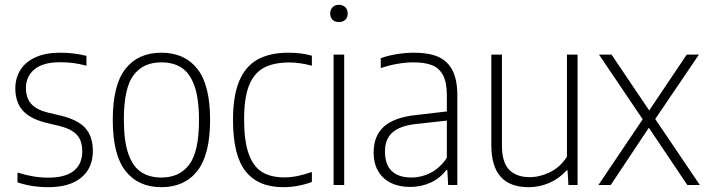

<svg xmlns="http://www.w3.org/2000/svg" viewBox="-20 -767 2930 796"><path d="M52.5 -11V-51.5Q88.5 -40.5 119 -35.5Q149.5 -30.5 180.5 -30.5Q250 -30.5 285.5 -58.5Q321 -86.5 321 -139Q321 -184 298.8 -208Q276.5 -232 228 -244.5L170.5 -258Q102.5 -275.5 73 -310.2Q43.5 -345 43.5 -400.5Q43.5 -443.5 64.5 -477Q85.5 -510.5 127.2 -529.5Q169 -548.5 229 -548.5Q285.5 -548.5 338.5 -535.5V-494.5Q308.5 -502.5 283.2 -505.8Q258 -509 229.5 -509Q158 -509 122.8 -479.5Q87.5 -450 87.5 -402.5Q87.5 -361.5 108.8 -337Q130 -312.5 177.5 -300.5L234.5 -287Q306 -269 335.5 -234Q365 -199 365 -141.5Q365 -70.5 317 -30.8Q269 9 180 9Q111 9 52.5 -11Z M447.5 -270Q447.5 -415 500.2 -481.8Q553 -548.5 649 -548.5Q745 -548.5 798 -481.8Q851 -415 851 -270Q851 -125.5 798 -58.2Q745 9 649 9Q553.5 9 500.5 -58Q447.5 -125 447.5 -270ZM805 -268.5Q805 -358 786.2 -410.8Q767.5 -463.5 733.2 -486Q699 -508.5 649 -508.5Q573 -508.5 533.2 -454.8Q493.5 -401 493.5 -272Q493.5 -182.5 512 -129.5Q530.5 -76.5 564.8 -53.8Q599 -31 649 -31Q725 -31 765 -85.2Q805 -139.5 805 -268.5Z M946 -270Q946 -370 972 -431.5Q998 -493 1048.8 -520.8Q1099.5 -548.5 1176 -548.5Q1229.5 -548.5 1273 -536V-494.5Q1224 -508 1179.5 -508Q1114.5 -508 1073.5 -485.8Q1032.5 -463.5 1012.2 -412Q992 -360.5 992 -272Q992 -183 1010.8 -130Q1029.5 -77 1066 -54.2Q1102.5 -31.5 1159.5 -31.5Q1209.5 -31.5 1273 -54V-12.5Q1214 9 1154 9Q1050.5 9 998.2 -56.8Q946 -122.5 946 -270Z M1363 0V-540.5H1407V0ZM1349 -711Q1349 -727 1358.8 -737Q1368.5 -747 1385 -747Q1401.5 -747 1411.5 -737Q1421.5 -727 1421.5 -711Q1421.5 -694.5 1411.5 -685Q1401.5 -675.5 1385 -675.5Q1368.5 -675.5 1358.8 -685Q1349 -694.5 1349 -711Z M1876 -371V0H1838L1834.5 -62H1830Q1804.5 -28 1765.5 -10Q1726.5 8 1680.5 8Q1634.5 8 1600.5 -8.8Q1566.5 -25.5 1547.8 -57.5Q1529 -89.5 1529 -134.5Q1529 -204 1571.8 -242.2Q1614.5 -280.5 1704.5 -290L1832.5 -305V-372.5Q1832.5 -425 1817 -454.8Q1801.5 -484.5 1771.5 -496.5Q1741.5 -508.5 1694.5 -508.5Q1663.5 -508.5 1628.2 -502.5Q1593 -496.5 1558.5 -484.5V-525.5Q1587 -536.5 1624.8 -542.5Q1662.5 -548.5 1697 -548.5Q1757 -548.5 1796 -531.8Q1835 -515 1855.5 -476Q1876 -437 1876 -371ZM1832.5 -112.5V-267L1705 -253Q1638 -245.5 1607 -217.8Q1576 -190 1576 -139Q1576 -85 1604 -58Q1632 -31 1686.5 -31Q1727.5 -31 1765.5 -50.5Q1803.5 -70 1832.5 -112.5Z M2017 -164.5V-540.5H2061V-164Q2061 -93.5 2091.2 -63Q2121.5 -32.5 2176 -32.5Q2217.5 -32.5 2260.2 -53.2Q2303 -74 2330.5 -117.5V-540.5H2374.5V0H2336.5L2333 -60.5H2329Q2297.5 -26 2256.8 -8.5Q2216 9 2171.5 9Q2017 9 2017 -164.5Z M2696.5 -273.5 2881.5 0H2829.5L2670 -237.5L2512 0H2461L2644.5 -272.5L2463.5 -540.5H2515.5L2671.5 -309L2827 -540.5H2877.5Z"/></svg>

Font: Encode Sans Semi Condensed ExLight
Style: Regular
Weight: 275
Width: 4
Designer: Multiple Designers
Foundry: Impallari Type
Version: Version 2.000